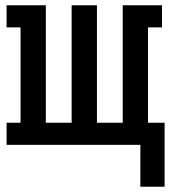

<svg xmlns="http://www.w3.org/2000/svg" viewBox="-20 -550 645 729"><path d="M605 159H513V0H5V-84H58V-446H5V-530H154V-84H252V-530H348V-84H446V-530H595V-446H542V-84H605Z"/></svg>

Font: Iosevka Curly Slab MdEx
Style: Regular
Weight: 500
Width: 7
Monospace: yes
Designer: Belleve Invis
Foundry: Belleve Invis
Version: Version 11.1.0; ttfautohint (v1.8.3)